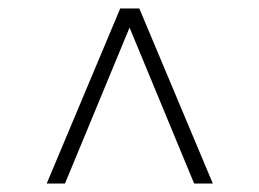

<svg xmlns="http://www.w3.org/2000/svg" viewBox="-20 -576 610 452"><path d="M437 -144 285 -511 133 -144H90L263 -556H308L481 -144Z"/></svg>

Font: Hilab Light
Style: Regular
Weight: 300
Designer: Cristianderson Lima
Foundry: Cristianderson
Version: Version 1.0